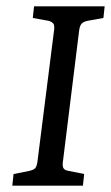

<svg xmlns="http://www.w3.org/2000/svg" viewBox="-20 -589 352 609"><path d="M19 0 23 -37 73 -47Q87 -50 92 -56Q97 -62 99 -78L152 -497Q153 -510 148.5 -515Q144 -520 134 -523L84 -532L88 -569H312L308 -532L258 -523Q244 -520 238.5 -513.5Q233 -507 231 -492L179 -72Q178 -60 182 -54.5Q186 -49 197 -47L247 -37L243 0Z"/></svg>

Font: Yrsa
Style: Italic
Weight: 400
Italic angle: -7.10001°
Designer: Anna Giedrys (Yrsa+Rasa design), David Brezina (Yrsa art-direction, Rasa art-direction, design)
Foundry: Rosetta Type Foundry
Version: Version 2.004